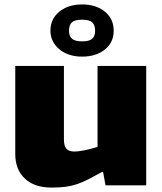

<svg xmlns="http://www.w3.org/2000/svg" viewBox="-20 -838 734 868"><path d="M351 -582Q320 -582 294 -590.5Q268 -599 249 -614.5Q230 -630 219 -651.5Q208 -673 208 -699Q208 -753 248.5 -785.5Q289 -818 351 -818Q414 -818 454 -785.5Q494 -753 494 -699Q494 -646 454 -614Q414 -582 351 -582ZM351 -651Q384 -651 397 -663Q410 -675 410 -699Q410 -725 397 -737Q384 -749 351 -749Q318 -749 305 -737Q292 -725 292 -699Q292 -675 305.5 -663Q319 -651 351 -651ZM213 10Q135 10 92 -31Q49 -72 49 -142V-540H269V-208Q269 -179 280 -166Q291 -153 315 -153Q335 -153 364 -159Q393 -165 421 -174V-540H641V0H457L446 -61H442Q406 -41 379.5 -27.5Q353 -14 328 -5.5Q303 3 276 6.5Q249 10 213 10Z"/></svg>

Font: Plata Sans Black
Style: Regular
Weight: 900
Designer: Pablo Impallari, Andres Torresi, & Cristiano Sobral
Foundry: Pablo Impallari, Andres Torresi, & Cristiano Sobral
Version: Version 1.00;December 28, 2019;FontCreator 12.0.0.2547 64-bi